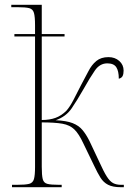

<svg xmlns="http://www.w3.org/2000/svg" viewBox="-20 -780 546 800"><path d="M30 0V-10H52Q86 -10 101.5 -14Q117 -18 121.5 -34Q126 -50 126 -84V-628H40V-638H126V-675Q126 -710 121.5 -726Q117 -742 102 -746Q87 -750 54 -750H27V-760H154V-638H249V-628H154V-280Q187 -280 211.5 -289Q236 -298 257 -319Q271 -335 285.5 -362.5Q300 -390 318 -426Q335 -457 348.5 -483.5Q362 -510 381.5 -526Q401 -542 432 -542Q459 -542 477 -526Q495 -510 495 -486Q495 -472 491 -463.5Q487 -455 475 -452Q475 -484 464.5 -500Q454 -516 427 -516Q396 -516 375.5 -486.5Q355 -457 327 -407Q302 -363 278.5 -328.5Q255 -294 212 -279Q257 -277 282.5 -267Q308 -257 323.5 -238.5Q339 -220 353 -192L394 -105Q412 -65 425 -44.5Q438 -24 451.5 -17Q465 -10 484 -10H496V0H483Q450 0 430.5 -10Q411 -20 398.5 -40Q386 -60 372 -90L327 -183Q309 -222 290 -240.5Q271 -259 240 -264.5Q209 -270 154 -270V-85Q154 -50 158 -34Q162 -18 177 -14Q192 -10 224 -10H237V0Z"/></svg>

Font: Noto Serif Display SemiCondensed Thin
Style: Regular
Weight: 100
Width: 4
Designer: Monotype Design Team
Foundry: Monotype Imaging Inc.
Version: Version 2.009